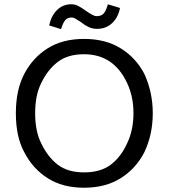

<svg xmlns="http://www.w3.org/2000/svg" viewBox="-20 -879 798 908"><path d="M55 0ZM662.5 -530Q702.5 -442.5 702.5 -343.8Q702.5 -242.5 662.5 -158.8Q622.5 -81.2 550.6 -36.2Q478.8 8.8 377.5 8.8Q276.2 8.8 205.6 -36.2Q135 -81.2 95 -158.8Q55 -231.2 55 -343.8Q55 -453.8 95 -530Q135 -606.2 205.6 -650.6Q276.2 -695 377.5 -695Q478.8 -695 550.6 -650.6Q622.5 -606.2 662.5 -530ZM581.2 -201.2Q611.2 -263.8 611.2 -343.8Q611.2 -422.5 581.2 -486.2Q517.5 -622.5 377.5 -622.5Q300 -622.5 252.5 -585.6Q205 -548.8 175 -486.2Q146.2 -428.8 146.2 -343.8Q146.2 -257.5 175 -201.2Q205 -137.5 252.5 -100.6Q300 -63.8 377.5 -63.8Q456.2 -63.8 504.4 -100.6Q552.5 -137.5 581.2 -201.2ZM388.8 -826.2Q422.5 -802.5 436.2 -802.5Q460 -802.5 471.2 -816.2Q482.5 -830 490 -858.8L547.5 -841.2Q538.8 -796.2 510 -769.4Q481.2 -742.5 438.8 -742.5Q416.2 -742.5 397.5 -751.9Q378.8 -761.2 360 -776.2Q355 -778.8 341.9 -787.5Q328.8 -796.2 318.8 -796.2Q298.8 -796.2 288.1 -783.1Q277.5 -770 268.8 -741.2L212.5 -758.8Q222.5 -805 250 -831.9Q277.5 -858.8 317.5 -858.8Q335 -858.8 350.6 -850.6Q366.2 -842.5 388.8 -826.2Z"/></svg>

Font: Cambay
Style: Regular
Weight: 400
Designer: Pooja Saxena
Foundry: Pooja Saxena
Version: Version 1.181;PS 001.181;hotconv 1.0.70;makeotf.lib2.5.58329